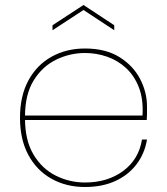

<svg xmlns="http://www.w3.org/2000/svg" viewBox="-20 -741 668 768"><path d="M70 -261V-279H550Q554 -344 535.5 -391.5Q517 -439 483.5 -469.5Q450 -500 407.5 -514.5Q365 -529 320 -529Q259 -529 204 -502Q149 -475 114.5 -419Q80 -363 80 -275V-267Q80 -179 114.5 -122Q149 -65 204 -38Q259 -11 320 -11Q410 -11 472.5 -57Q535 -103 548 -183H568Q559 -128 527 -85Q495 -42 442.5 -17.5Q390 7 320 7Q245 7 186 -26Q127 -59 93.5 -121Q60 -183 60 -270Q60 -357 93.5 -419Q127 -481 186 -514Q245 -547 320 -547Q403 -547 458 -512.5Q513 -478 540.5 -425Q568 -372 568 -315Q568 -296 568 -285.5Q568 -275 567 -261ZM437 -640V-620L314 -701L190 -620V-640L314 -721Z"/></svg>

Font: Poppins Variable
Style: Regular
Weight: 100
Designer: Jonny Pinhorn
Foundry: Indian Type Foundry
Version: Version 6.000